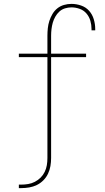

<svg xmlns="http://www.w3.org/2000/svg" viewBox="-20 -763 540 988"><path d="M77 205V187H89Q107 187 125 184Q143 181 159.5 172.5Q176 164 189 151Q202 138 210 121.5Q218 105 221 87Q224 69 224 50V-469H77V-487H224V-579Q224 -598 226 -617.5Q228 -637 234 -655.5Q240 -674 250 -691Q260 -708 275 -720Q290 -732 309 -737.5Q328 -743 348 -743Q373 -743 397.5 -734.5Q422 -726 438.5 -707.5Q455 -689 462.5 -664Q470 -639 470 -614Q470 -612 470 -610Q470 -608 470 -607H451Q451 -608 451 -609.5Q451 -611 451 -613Q451 -635 445 -656Q439 -677 425 -693.5Q411 -710 390 -717.5Q369 -725 348 -725Q331 -725 314.5 -720Q298 -715 285.5 -703.5Q273 -692 264.5 -677Q256 -662 251.5 -646Q247 -630 245 -613Q243 -596 243 -579V-487H423V-469H243V50Q243 71 239.5 91.5Q236 112 227 131Q218 150 203 165Q188 180 169.5 189Q151 198 130.5 201.5Q110 205 89 205Z"/></svg>

Font: Iosevka Slab Thin
Style: Regular
Weight: 100
Monospace: yes
Designer: Belleve Invis
Foundry: Belleve Invis
Version: Version 11.1.0; ttfautohint (v1.8.3)